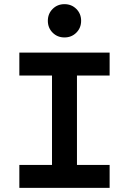

<svg xmlns="http://www.w3.org/2000/svg" viewBox="-20 -903 620 923"><path d="M73 0V-110H230V-540H73V-650H507V-540H350V-110H507V0ZM290 -723Q256 -723 233 -746Q210 -769 210 -803Q210 -837 233 -860Q256 -883 290 -883Q324 -883 347 -860Q370 -837 370 -803Q370 -769 347 -746Q324 -723 290 -723Z"/></svg>

Font: Sometype Mono
Style: Bold
Weight: 700
Monospace: yes
Designer: Ryoichi Tsunekawa
Foundry: Dharma Type
Version: Version 1.000; ttfautohint (v1.8.3)